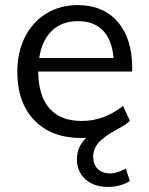

<svg xmlns="http://www.w3.org/2000/svg" viewBox="-20 -535 584 754"><path d="M499 -254H130Q131 -158 174.5 -109Q218 -60 301 -60Q389 -60 463 -119L490 -61Q483 -53 472.5 -46Q462 -39 438 -26Q387 2 366.5 26Q346 50 346 80Q346 111 364 128.5Q382 146 413 146Q439 146 474 127L490 176Q453 199 403 199Q349 199 315.5 169Q282 139 282 91Q282 41 319 6Q313 7 300 7Q182 7 115 -62.5Q48 -132 48 -253Q48 -330 78 -389.5Q108 -449 162 -482Q216 -515 285 -515Q385 -515 442 -449.5Q499 -384 499 -269ZM134 -307H426Q420 -378 384.5 -415Q349 -452 286 -452Q223 -452 183.5 -414Q144 -376 134 -307Z"/></svg>

Font: Muli
Style: Regular
Weight: 400
Designer: Vernon Adams
Foundry: Vernon Adams
Version: Version 2.000